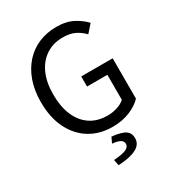

<svg xmlns="http://www.w3.org/2000/svg" viewBox="-209 -790 1036 1137"><g transform="rotate(-30 308.5 -221.0)"><path d="M348 12Q261 12 194.5 -28.5Q128 -69 90 -145Q52 -221 52 -328Q52 -407 74.5 -470Q97 -533 137.5 -577.5Q178 -622 233 -645Q288 -668 353 -668Q421 -668 467.5 -643Q514 -618 542 -587L496 -535Q472 -561 438.5 -578Q405 -595 355 -595Q289 -595 240 -562.5Q191 -530 164.5 -471Q138 -412 138 -330Q138 -247 163.5 -187Q189 -127 237.5 -94Q286 -61 356 -61Q391 -61 423 -71.5Q455 -82 474 -100V-271H335V-340H550V-64Q519 -31 466.5 -9.5Q414 12 348 12ZM264 226 256 186Q319 181 342 169.5Q365 158 365 138Q365 119 347 109Q329 99 294 96L312 58Q378 65 403.5 83Q429 101 429 135Q429 178 386.5 200Q344 222 264 226Z"/></g></svg>

Font: Source Sans 3
Style: Regular
Weight: 400
Designer: Paul D. Hunt
Foundry: Adobe
Version: Version 3.046;hotconv 1.0.118;makeotfexe 2.5.65603